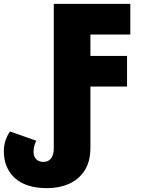

<svg xmlns="http://www.w3.org/2000/svg" viewBox="-32 -734 756 996"><path d="M213 242Q103 242 45.5 190Q-12 138 -12 50Q-12 18 -2.5 -8Q7 -34 20 -52L156 -4Q142 25 142 53Q142 79 156.5 92.5Q171 106 193 106Q218 106 232.5 88Q247 70 247 35V-714H644V-555H437V-444H627V-285H437V32Q437 104 407 150.5Q377 197 326 219.5Q275 242 213 242Z"/></svg>

Font: Noto Sans Black
Style: Regular
Weight: 900
Designer: Monotype Design Team
Foundry: Monotype Imaging Inc.
Version: Version 2.007